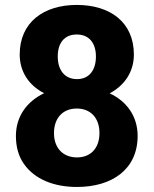

<svg xmlns="http://www.w3.org/2000/svg" viewBox="-20 -741 617 771"><path d="M532.7 -195.3C532.7 -273.9 488.8 -334.5 420.4 -366.2C480.5 -397.9 517.6 -453.1 517.6 -522C517.6 -651.4 422.9 -721.2 288.1 -721.2C155.3 -721.2 59.1 -651.4 59.1 -522C59.1 -453.1 96.2 -397.9 157.2 -366.7C88.4 -334 43.9 -273.9 43.9 -195.3C43.9 -150.4 54.7 -112.8 76.2 -82.5C119.1 -21.5 195.8 9.8 289.1 9.8C429.2 9.8 532.7 -60.5 532.7 -195.3ZM365.2 -514.2C365.2 -459.5 338.4 -423.3 289.1 -423.3C239.7 -423.3 211.9 -459.5 211.9 -514.2C211.9 -569.3 239.3 -602.5 288.1 -602.5C337.4 -602.5 365.2 -568.4 365.2 -514.2ZM379.4 -206.5C379.4 -145.5 343.8 -108.9 289.1 -108.9C233.9 -108.9 196.8 -145.5 196.8 -206.5C196.8 -268.6 233.9 -305.2 288.1 -305.2C342.8 -305.2 379.4 -268.6 379.4 -206.5Z"/></svg>

Font: Vazirmatn ExtraBold
Style: Regular
Weight: 800
Designer: Saber Rastikerdar
Foundry: Saber Rastikerdar
Version: Version 33.003